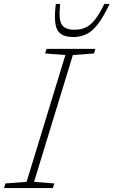

<svg xmlns="http://www.w3.org/2000/svg" viewBox="-48 -955 576 975"><path d="M284 -675.5 181 -683.5 188.5 -707H436.5L429 -683.5L322 -675.5L125 -31.5L227.5 -23.5L220.5 0H-27.5L-20.5 -23.5L87 -31.5ZM329.5 -804Q361.5 -804 386.5 -815.2Q411.5 -826.5 434.2 -855Q457 -883.5 481.5 -935H508.5Q477.5 -869.5 449.5 -833Q421.5 -796.5 391.5 -781.8Q361.5 -767 323.5 -767Q262.5 -767 243 -803.5Q223.5 -840 235.5 -935H257.5Q249 -857.5 265.2 -830.8Q281.5 -804 329.5 -804Z"/></svg>

Font: Newsreader Caption ExtraLight
Style: Italic
Weight: 275
Italic angle: -17°
Designer: Hugues Gentile
Foundry: Production Type
Version: Version 1.001